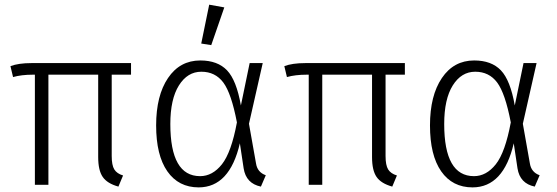

<svg xmlns="http://www.w3.org/2000/svg" viewBox="-20 -794 2394 825"><path d="M460 -473.1V-124Q460 -84 471.2 -65.9Q482.4 -47.9 508.8 -40L488.8 7.8Q440.9 -5.4 421.4 -33.7Q401.9 -62 401.9 -119.1V-473.1H188V0H129.9V-473.1H121.1Q72.3 -473.1 36.1 -462.9L24.9 -509.8Q59.1 -522.9 115.2 -522.9H543V-473.1Z M711.9 -261.2Q711.9 -37.1 839.8 -37.1Q893.1 -37.1 933.6 -88.1Q974.1 -139.2 998 -268.1Q974.1 -393.1 939.5 -439.5Q904.8 -485.8 845.2 -485.8Q785.6 -485.8 748.8 -427Q711.9 -368.2 711.9 -261.2ZM840.8 -534.2Q915 -534.2 955.6 -491.7Q996.1 -449.2 1015.1 -340.8L1052.7 -522.9H1108.9L1049.8 -262.2L1080.1 -91.8Q1085.9 -53.7 1122.1 -41L1101.1 7.8Q1037.1 -5.4 1026.9 -70.8L1010.7 -178.2Q966.8 10.7 834 11.2Q747.1 11.2 699 -57.9Q650.9 -127 650.9 -255.1Q650.9 -383.3 701.9 -458.7Q752.9 -534.2 840.8 -534.2ZM943.8 -762.2 887.7 -600.1 844.7 -606.9 878.9 -773.9Z M1636.7 -473.1V-124Q1636.7 -84 1647.9 -65.9Q1659.2 -47.9 1685.5 -40L1665.5 7.8Q1617.7 -5.4 1598.1 -33.7Q1578.6 -62 1578.6 -119.1V-473.1H1364.7V0H1306.6V-473.1H1297.9Q1249 -473.1 1212.9 -462.9L1201.7 -509.8Q1235.8 -522.9 1292 -522.9H1719.7V-473.1Z M1888.7 -261.2Q1888.7 -37.1 2016.6 -37.1Q2069.8 -37.1 2110.4 -88.1Q2150.9 -139.2 2174.8 -268.1Q2150.9 -393.1 2116.2 -439.5Q2081.5 -485.8 2022 -485.8Q1962.4 -485.8 1925.5 -427Q1888.7 -368.2 1888.7 -261.2ZM2017.6 -534.2Q2091.8 -534.2 2132.3 -491.7Q2172.9 -449.2 2191.9 -340.8L2229.5 -522.9H2285.6L2226.6 -262.2L2256.8 -91.8Q2262.7 -53.7 2298.8 -41L2277.8 7.8Q2213.9 -5.4 2203.6 -70.8L2187.5 -178.2Q2143.6 10.7 2010.7 11.2Q1923.8 11.2 1875.7 -57.9Q1827.6 -127 1827.6 -255.1Q1827.6 -383.3 1878.7 -458.7Q1929.7 -534.2 2017.6 -534.2Z"/></svg>

Font: FiraSans-Light
Style: Regular
Weight: 300
Designer: Carrois Corporate & Edenspiekermann AG
Foundry: Carrois Corporate GbR & Edenspiekermann AG
Version: Version 3.106;PS 003.106;hotconv 1.0.70;makeotf.lib2.5.58329